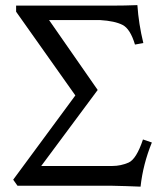

<svg xmlns="http://www.w3.org/2000/svg" viewBox="-20 -715 642 739"><path d="M521 3.4Q463.9 1 413.1 0H47.4L30.8 -23.4L270 -347.7L42 -669.9V-693.4H413.1Q460.4 -693.4 508.8 -695.3Q513.7 -623 531.7 -549.3L499.5 -543.5Q481.4 -604 451.7 -619.1Q421.9 -634.3 365.7 -637.7H168.9L356 -368.7L138.7 -76.2H413.1Q444.3 -76.2 474.6 -89.1Q504.9 -102.1 530.3 -178.2L564.5 -166.5Q530.3 -82.5 521 3.4Z"/></svg>

Font: Kelvinch
Style: Regular
Weight: 400
Designer: Paul James MIller
Foundry: High-Logic / Made with FontCreator
Version: Version 3.30 September 23, 2016